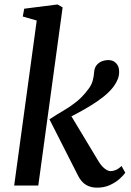

<svg xmlns="http://www.w3.org/2000/svg" viewBox="-20 -831 588 860"><path d="M43.5 0 144.5 -739 82 -757 88.5 -792 237.5 -811 260.5 -798 151.5 0ZM415.5 9.5Q394.5 9.5 378.2 3.2Q362 -3 349.8 -15.5Q337.5 -28 328.5 -46.5L201.5 -296.5Q231.5 -316.5 261.5 -333.8Q291.5 -351 320.2 -373.5Q349 -396 374 -429.5Q389.5 -449 395 -468.8Q400.5 -488.5 401.5 -507.5Q403 -527.5 413 -539.5Q423 -551.5 437 -556.8Q451 -562 464.5 -562Q487 -562 500.2 -547.8Q513.5 -533.5 513.5 -512.5Q514.5 -494 507.5 -476.5Q500.5 -459 489 -443.5Q471 -419.5 442.8 -397.2Q414.5 -375 383 -356Q351.5 -337 323 -322Q294.5 -307 275.5 -297L285.5 -334L421 -109Q433.5 -88 448.5 -76.2Q463.5 -64.5 475.5 -64.5Q485.5 -64.5 497.8 -69.2Q510 -74 524.5 -87.5L541 -57.5Q532.5 -44.5 514.5 -28.8Q496.5 -13 471.5 -1.8Q446.5 9.5 415.5 9.5Z"/></svg>

Font: Merriweather 24pt Medium
Style: Italic
Weight: 500
Italic angle: -7.8°
Version: Version 2.101